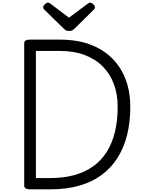

<svg xmlns="http://www.w3.org/2000/svg" viewBox="-20 -1424 1105 1444"><path d="M206 0Q162 0 162 -28V-1099Q162 -1113 173 -1119.5Q184 -1126 206 -1126H429Q561 -1126 660 -1088.5Q759 -1051 826 -982.5Q893 -914 926.5 -822.5Q960 -731 960 -621Q960 -506 936 -409.5Q912 -313 864 -237Q816 -161 744 -108Q672 -55 576 -27.5Q480 0 360 0ZM250 -85H360Q460 -85 540.5 -107.5Q621 -130 682 -174Q743 -218 783.5 -283Q824 -348 844.5 -432.5Q865 -517 865 -621Q865 -716 836 -793Q807 -870 751.5 -925.5Q696 -981 615 -1011Q534 -1041 429 -1041H250ZM659 -1404Q668 -1404 681 -1392.5Q694 -1381 694 -1370Q694 -1368 693.5 -1364Q693 -1360 688 -1354L543 -1211Q536 -1205 527.5 -1198Q519 -1191 499 -1191Q480 -1191 472 -1198Q464 -1205 457 -1211L311 -1354Q306 -1360 305.5 -1364Q305 -1368 305 -1370Q305 -1381 318 -1392.5Q331 -1404 340 -1404Q347 -1404 352.5 -1400.5Q358 -1397 365 -1392L499 -1291L634 -1392Q642 -1397 647 -1400.5Q652 -1404 659 -1404Z"/></svg>

Font: Playwrite BR
Style: Regular
Weight: 400
Designer: Veronika Burian, José Scaglione
Foundry: TypeTogether
Version: Version 1.002